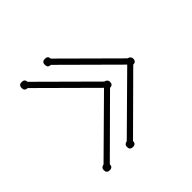

<svg xmlns="http://www.w3.org/2000/svg" viewBox="-109 -537 585 585"><g transform="rotate(-45 183.5 -245.0)"><path d="M52 -81 218 -245 53 -409Q40 -409 40 -422Q40 -435 53 -435Q66 -435 66 -423L232 -258Q244 -255 244 -245Q244 -232 231 -232L66 -68Q66 -55 53 -55Q40 -55 40 -68Q40 -79 52 -81ZM152 -81 318 -245 153 -409Q140 -409 140 -422Q140 -435 153 -435Q166 -435 166 -423L332 -258Q344 -255 344 -245Q344 -232 331 -232L166 -68Q166 -55 153 -55Q140 -55 140 -68Q140 -79 152 -81Z"/></g></svg>

Font: Wire One
Style: Regular
Weight: 400
Designer: Alexei Vanyashin, Gayaneh Bagdasaryan
Foundry: Cyreal
Version: Version 1.102; ttfautohint (v1.8.3)